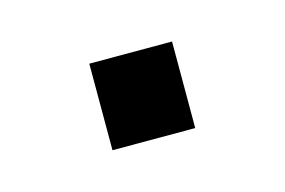

<svg xmlns="http://www.w3.org/2000/svg" viewBox="-32 -371 289 195"><g transform="rotate(-15 112.0 -273.5)"><path d="M69 -228V-319H156V-228Z"/></g></svg>

Font: Nunitoga
Style: Light
Weight: 300
Designer: Vernon Adams
Foundry: Vernon Adams
Version: Version 1.0